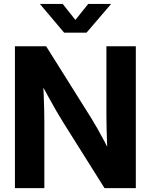

<svg xmlns="http://www.w3.org/2000/svg" viewBox="-20 -965 773 985"><path d="M56.6 0V-727.5H216.8L449.7 -356.4Q461.9 -336.9 478.8 -307.1Q495.6 -277.3 514.2 -242.7Q532.7 -208 549.8 -172.9L533.2 -142.6Q531.2 -177.7 529.5 -221.4Q527.8 -265.1 526.9 -305.4Q525.9 -345.7 525.9 -370.1V-727.5H676.8V0H516.1L304.7 -336.4Q289.6 -360.8 269.5 -395Q249.5 -429.2 225.8 -472.7Q202.1 -516.1 174.8 -566.4L199.2 -579.6Q202.6 -526.4 204.3 -478.8Q206.1 -431.2 206.8 -394.8Q207.5 -358.4 207.5 -336.9V0ZM301.8 -944.8 366.7 -862.8 432.6 -944.8H549.3V-943.8L423.8 -797.4H309.1L185.5 -943.8V-944.8Z"/></svg>

Font: Inter 28pt
Style: Bold
Weight: 700
Designer: Rasmus Andersson
Foundry: rsms
Version: Version 4.001;git-66647c0bb